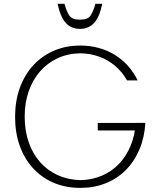

<svg xmlns="http://www.w3.org/2000/svg" viewBox="-20 -954 816 980"><path d="M390 5Q315.5 5 254.2 -21Q193 -47 148.8 -95.2Q104.5 -143.5 80.8 -209.8Q57 -276 57 -357Q57 -438 81 -504.8Q105 -571.5 149.2 -620Q193.5 -668.5 254.8 -695Q316 -721.5 390 -721.5Q440 -721.5 484.2 -709.2Q528.5 -697 566 -674Q603.5 -651 633 -618Q662.5 -585 682.5 -543.5H628.5Q604.5 -586 568.8 -616.8Q533 -647.5 488 -664.2Q443 -681 390 -682Q326.5 -681 274.5 -657Q222.5 -633 184.8 -590Q147 -547 126.5 -488.2Q106 -429.5 106 -358.5Q106 -287.5 126.2 -228.8Q146.5 -170 184 -127.2Q221.5 -84.5 273.8 -60.5Q326 -36.5 390 -34.5Q450.5 -36 500.5 -57.5Q550.5 -79 587.5 -117.8Q624.5 -156.5 646.5 -209.5Q668.5 -262.5 673 -327H722Q717.5 -252.5 691.8 -191.5Q666 -130.5 622.5 -86.5Q579 -42.5 520 -18.8Q461 5 390 5ZM479 -288V-326.5H708.5V-288ZM388 -806.5Q344 -806.5 316.2 -836.5Q288.5 -866.5 274 -934.5H309Q321 -892 335.2 -872.8Q349.5 -853.5 388 -853.5Q426.5 -853.5 440.8 -872.8Q455 -892 467 -934.5H502Q488 -866.5 460 -836.5Q432 -806.5 388 -806.5Z"/></svg>

Font: Russolo 10pt ExtraLight
Style: Regular
Weight: 200
Designer: Micah Stupak-Hahn
Version: Version 1.000